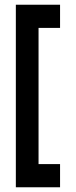

<svg xmlns="http://www.w3.org/2000/svg" viewBox="-20 -711 322 812"><path d="M234 -593H143V-17H234V81H47V-691H234Z"/></svg>

Font: Squada One
Style: Regular
Weight: 400
Version: Version 1.001